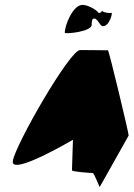

<svg xmlns="http://www.w3.org/2000/svg" viewBox="-20 -766 542 779"><path d="M32 -113C22 -49 276 -199 276 -199L272 -75C272 -69 350 -64 356 -64C363 -64 384 -2 385 -8L502 -216C503 -224 422 -562 418 -562C418 -562 347 -563 305 -563C263 -563 42 -178 32 -113ZM243 -633C244 -627 353 -637 352 -666C351 -672 354 -692 359 -690C374 -696 385 -662 395 -660C423 -655 439 -717 432 -714C425 -711 397 -716 396 -721C395 -727 390 -710 380 -714C365 -732 329 -748 312 -746C275 -743 242 -662 243 -633Z"/></svg>

Font: Ampere
Style: SCSuCndIta
Weight: 400
Version: Version 1